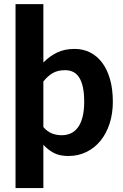

<svg xmlns="http://www.w3.org/2000/svg" viewBox="-20 -766 611 952"><path d="M195 -456Q225 -487 262.5 -505.2Q300 -523.5 350.5 -523.5Q392 -523.5 426.8 -506Q461.5 -488.5 486.5 -455.2Q511.5 -422 525.5 -373.2Q539.5 -324.5 539.5 -261.5Q539.5 -203.5 523.8 -154.2Q508 -105 479 -69Q450 -33 409.2 -12.8Q368.5 7.5 318.5 7.5Q275.5 7.5 246.8 -7.8Q218 -23 195 -48V166.5H57V-745.5H195ZM195 -136Q214.5 -113.5 237.2 -104.5Q260 -95.5 286 -95.5Q311 -95.5 331.5 -105Q352 -114.5 366.8 -134.8Q381.5 -155 389.5 -186.5Q397.5 -218 397.5 -261.5Q397.5 -304.5 390.8 -334.5Q384 -364.5 371.8 -383Q359.5 -401.5 342 -409.8Q324.5 -418 303 -418Q266.5 -418 241.8 -403.8Q217 -389.5 195 -362Z"/></svg>

Font: Lato
Style: Regular
Weight: 800
Designer: Lukasz Dziedzic with Adam Twardoch and Botio Nikoltchev
Foundry: tyPoland Lukasz Dziedzic
Version: Version 2.015; 2015-08-06; http://www.latofonts.com/; ttfaut